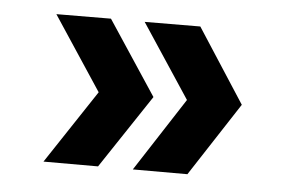

<svg xmlns="http://www.w3.org/2000/svg" viewBox="-33 -588 546 368"><g transform="rotate(5 240.0 -404.0)"><path d="M167 -546.4 62 -545.9 155.8 -403.8 62 -262.2H167L261.2 -403.8ZM338.9 -546.4 231.9 -545.9 325.7 -403.8 233.9 -262.2H338.9L431.2 -403.8Z"/></g></svg>

Font: Tuffy
Style: Bold
Weight: 700
Designer: Thatcher Ulrich, Karoly Barta, Michael Everson
Version: Version 001.270